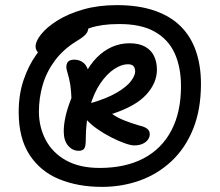

<svg xmlns="http://www.w3.org/2000/svg" viewBox="-20 -887 858 750"><path d="M378 -157Q285 -157 211.5 -187Q138 -217 95.5 -282Q53 -347 53 -449Q53 -518 72 -574Q91 -630 121 -672.5Q151 -715 185 -744Q219 -773 250 -787Q281 -801 301 -801Q313 -801 319 -796.5Q325 -792 325 -779Q325 -764 314.5 -752.5Q304 -741 277 -725Q227 -694 194.5 -650.5Q162 -607 147 -556Q132 -505 132 -451Q132 -391 158.5 -340.5Q185 -290 238 -260.5Q291 -231 369 -231Q470 -231 541 -268.5Q612 -306 649.5 -377.5Q687 -449 687 -550Q687 -625 662 -679.5Q637 -734 583 -764Q529 -794 442 -793Q378 -793 332.5 -778Q287 -763 252 -739Q217 -715 183 -688Q174 -681 166 -677.5Q158 -674 148 -674Q137 -674 128 -683Q119 -692 119 -706Q119 -726 141 -753.5Q163 -781 204.5 -807Q246 -833 305 -850Q364 -867 436 -867Q521 -867 583.5 -845.5Q646 -824 686 -784Q726 -744 745.5 -687Q765 -630 765 -560Q765 -459 734.5 -383.5Q704 -308 650 -257.5Q596 -207 526.5 -182Q457 -157 378 -157ZM287 -298Q263 -298 246 -318Q229 -338 229 -374Q229 -400 236 -432Q243 -464 259 -504Q258 -533 254.5 -556Q251 -579 242 -609Q236 -628 242.5 -641Q249 -654 270 -654Q292 -654 307.5 -640.5Q323 -627 328 -596L311 -595Q331 -635 358.5 -662.5Q386 -690 418 -704Q450 -718 486 -718Q523 -718 547 -704.5Q571 -691 582 -667.5Q593 -644 593 -615Q593 -563 551.5 -517.5Q510 -472 418 -442Q437 -428 464.5 -417Q492 -406 523 -397Q545 -392 555 -384Q565 -376 565 -363Q565 -351 557.5 -341Q550 -331 536.5 -325Q523 -319 504 -319Q491 -319 467 -327.5Q443 -336 414.5 -350.5Q386 -365 359.5 -383.5Q333 -402 316 -422Q309 -431 308 -444.5Q307 -458 313 -468.5Q319 -479 331 -483Q397 -502 436 -525Q475 -548 491.5 -570Q508 -592 508 -608Q508 -620 502 -628Q496 -636 479 -636Q455 -636 426.5 -617.5Q398 -599 372.5 -562Q347 -525 331 -469.5Q315 -414 315 -341Q315 -315 309 -306.5Q303 -298 287 -298Z"/></svg>

Font: Shantell Sans
Style: Regular
Weight: 400
Designer: Stephen Nixon, Anya Danilova, Shantell Martin
Foundry: Arrow Type
Version: Version 1.008;[ac192a2d6]